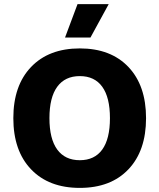

<svg xmlns="http://www.w3.org/2000/svg" viewBox="-20 -906 777 936"><path d="M358 -886H510L421 -723H297ZM131.5 -579.5Q218 -670 369 -670Q520 -670 606 -579.5Q692 -489 692 -330Q692 -171 606 -80.5Q520 10 369 10Q218 10 131.5 -80.5Q45 -171 45 -330Q45 -489 131.5 -579.5ZM478.5 -483Q441 -535 369 -535Q297 -535 259 -483Q221 -431 221 -330Q221 -229 259 -177Q297 -125 369 -125Q441 -125 478.5 -177Q516 -229 516 -330Q516 -431 478.5 -483Z"/></svg>

Font: Elaine Sans
Style: Bold
Weight: 700
Designer: Wei Huang
Foundry: Wei Huang
Version: Version 2.001;December 24, 2019;FontCreator 12.0.0.2547 64-b